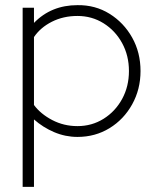

<svg xmlns="http://www.w3.org/2000/svg" viewBox="-20 -522 611 746"><path d="M68 204V-492H112V-433Q179 -502 281 -502Q350 -503 405.5 -468.5Q461 -434 493.5 -376Q526 -318 526 -246Q526 -175 493.5 -116.5Q461 -58 405.5 -24Q350 10 281 10Q234 10 190.5 -8.5Q147 -27 112 -58V204ZM281 -32Q337 -32 382.5 -60.5Q428 -89 454.5 -137.5Q481 -186 481 -246Q481 -306 454.5 -354.5Q428 -403 382.5 -431.5Q337 -460 281 -460Q226 -460 181.5 -437.5Q137 -415 112 -378V-114Q138 -79 183 -55.5Q228 -32 281 -32Z"/></svg>

Font: Red Hat Display
Style: Regular
Weight: 300
Designer: Pentagram, MCKL
Foundry: Pentagram, MCKL
Version: Version 1.023